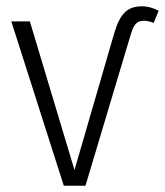

<svg xmlns="http://www.w3.org/2000/svg" viewBox="-20 -591 525 611"><path d="M252 0H183L16 -523H75L217 -50L344 -487Q357 -531 376.5 -551Q396 -571 432 -571Q457 -571 485 -557L469 -518Q452 -525 438 -525Q421 -525 412 -515Q403 -505 396 -481Z"/></svg>

Font: Fira Sans Condensed Light
Style: Regular
Weight: 300
Width: 3
Designer: bBox Type GmbH & Carrois Corporate GbR & Edenspiekermann AG
Foundry: bBox Type GmbH & Carrois Corporate GbR & Edenspiekermann AG
Version: Version 4.301